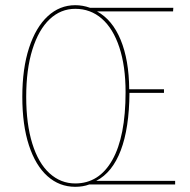

<svg xmlns="http://www.w3.org/2000/svg" viewBox="-20 -711 733 740"><path d="M655 -14V0H324Q300 9 270 9Q209 9 163 -32Q117 -73 91.5 -151Q66 -229 66 -338Q66 -447 92 -526.5Q118 -606 164 -648.5Q210 -691 270 -691Q299 -691 327 -681H648L647 -667H354Q413 -635 445 -557.5Q477 -480 478 -367H612V-353H479Q478 -217 445.5 -131.5Q413 -46 351 -14ZM270 -4Q362 -4 413 -94.5Q464 -185 464 -356Q464 -456 440 -528.5Q416 -601 372.5 -639Q329 -677 270 -677Q214 -677 171.5 -637Q129 -597 105 -520.5Q81 -444 81 -338Q81 -233 104.5 -157.5Q128 -82 171 -43Q214 -4 270 -4Z"/></svg>

Font: Fira Sans Compressed Hair
Style: Regular
Weight: 100
Width: 1
Designer: bBox Type GmbH & Carrois Corporate GbR & Edenspiekermann AG
Foundry: bBox Type GmbH & Carrois Corporate GbR & Edenspiekermann AG
Version: Version 4.301